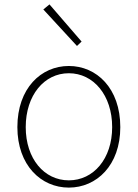

<svg xmlns="http://www.w3.org/2000/svg" viewBox="-20 -840 626 873"><path d="M293 13C419 13 527 -88 527 -262C527 -439 419 -540 293 -540C167 -540 59 -439 59 -262C59 -88 167 13 293 13ZM293 -20C181 -20 97 -118 97 -262C97 -407 181 -507 293 -507C405 -507 490 -407 490 -262C490 -118 405 -20 293 -20ZM330 -631 351 -651 205 -820 177 -797Z"/></svg>

Font: Noto Sans CJK HK Thin
Style: Regular
Weight: 100
Designer: Ryoko NISHIZUKA 西塚涼子 (kana, bopomofo & ideographs); Paul D. Hunt (Latin, Greek & Cyrillic); Sandoll Communications 산돌커뮤니
Foundry: Adobe
Version: Version 2.004;hotconv 1.0.118;makeotfexe 2.5.65603